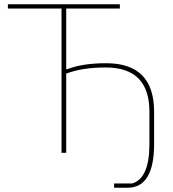

<svg xmlns="http://www.w3.org/2000/svg" viewBox="-20 -718 812 902"><path d="M516 164V144H601Q682 120 682 -42V-193Q682 -401 477 -401Q365 -401 291 -372V0H269V-678H17V-698H543V-678H291V-393H296Q368 -421 479 -421Q704 -421 704 -193V-42Q704 164 579 164Z"/></svg>

Font: IBM Plex Sans Thin
Style: Regular
Weight: 100
Designer: Mike Abbink, Paul van der Laan, Pieter van Rosmalen
Foundry: Bold Monday
Version: Version 3.0